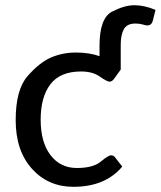

<svg xmlns="http://www.w3.org/2000/svg" viewBox="-20 -720 625 747"><path d="M367.2 -501.5V-541.5Q367.2 -649.4 415.8 -674.6Q464.4 -699.7 502.9 -699.7Q541.5 -699.7 585 -681.6L574.7 -640.1Q569.8 -621.1 553.2 -621.1Q546.9 -621.1 534.9 -624.8Q522.9 -628.4 506.8 -628.4Q474.1 -628.4 461.9 -606.4Q449.7 -584.5 449.7 -545.9V-449.2L424.3 -414.1Q416 -402.3 406.2 -402.3Q396.5 -402.3 368.4 -422.1Q340.3 -441.9 295.4 -441.9Q213.9 -441.9 176 -392.1Q138.2 -342.3 138.2 -254.4Q138.2 -166.5 176.5 -116.5Q214.8 -66.4 278.8 -66.4Q342.3 -66.4 371.8 -91.1Q401.4 -115.7 412.1 -115.7Q422.9 -115.7 428.7 -106.4L455.6 -71.8Q389.6 6.8 265.6 6.8Q167.5 6.8 104.2 -63.5Q41 -133.8 41 -252.4Q41 -371.1 87.2 -423.8Q133.3 -476.6 178.2 -496.1Q223.1 -515.6 275.4 -515.6Q327.6 -515.6 367.2 -501.5Z"/></svg>

Font: Lato-Medium
Style: Regular
Weight: 500
Designer: Lukasz Dziedzic
Foundry: tyPoland Lukasz Dziedzic
Version: Version 2.006; 2014-01-15